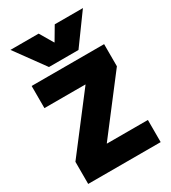

<svg xmlns="http://www.w3.org/2000/svg" viewBox="-235 -1119 1105 1239"><g transform="rotate(-30 318.0 -500.0)"><path d="M46 -1000H256L315 -900H317L376 -1000H586L426 -780H206ZM48 0V-165L353 -563V-565H48V-730H588V-565L283 -167V-165H588V0Z"/></g></svg>

Font: M PLUS 1 Black
Style: Regular
Weight: 900
Designer: Coji Morishita
Foundry: UNDERFOREST DESIGN
Version: Version 1.001